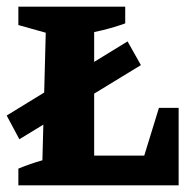

<svg xmlns="http://www.w3.org/2000/svg" viewBox="-22 -555 581 575"><path d="M454 -232H513V0H33V-50Q50 -57 67 -63Q84 -69 105 -75L115 -457L33 -480V-535H353V-485Q334 -478 309.5 -471Q285 -464 260 -459V-89H410ZM36 -138 -2 -209 360 -431 400 -360Z"/></svg>

Font: Piazzolla SC
Style: Bold
Weight: 700
Designer: Juan Pablo del Peral
Foundry: Huerta Tipografica
Version: Version 1.330